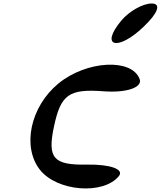

<svg xmlns="http://www.w3.org/2000/svg" viewBox="-20 -1044 921 1100"><path d="M209 -71C307 53 572 74 661 -35C693 -74 612 -103 480 -101C285 -97 251 -138 289 -318C328 -502 374 -536 574 -521C704 -511 798 -543 780 -591C735 -712 474 -697 314 -565C154 -433 105 -203 209 -71ZM675 -926C550 -776 654 -748 803 -891C886 -970 905 -1024 849 -1024C798 -1024 719 -979 675 -926Z"/></svg>

Font: Venom Sans
Style: Obl
Weight: 400
Version: Version 1.001